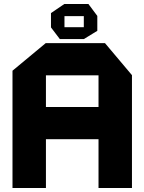

<svg xmlns="http://www.w3.org/2000/svg" viewBox="-20 -933 717 953"><path d="M42 0V-582L207 -719H208V0ZM208 -242V-402H469V-242ZM469 0V-559H635V0ZM208 -559V-719H501L635 -560V-559ZM396 -739V-853H463V-780L396 -739ZM277 -739 233 -797V-798H396V-739ZM233 -798V-868L299 -913H300V-798ZM300 -853V-913H419L463 -854V-853Z"/></svg>

Font: Foldit
Style: Bold
Weight: 700
Version: Version 1.003